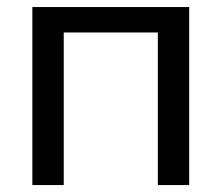

<svg xmlns="http://www.w3.org/2000/svg" viewBox="-20 -533 638 553"><path d="M73.2 0V-512.7H524.9V0H434.6V-439.5H163.6V0Z"/></svg>

Font: Voltera
Style: Regular
Weight: 400
Designer: Bernd Montag
Version: Version 1.301